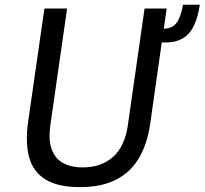

<svg xmlns="http://www.w3.org/2000/svg" viewBox="-20 -758 840 788"><path d="M307.6 10Q218.2 10 167.4 -21Q116.5 -51.9 99.8 -112.1Q83.1 -172.2 95.6 -259.6L162.3 -723H255.4L186.8 -245.7Q178.3 -187.2 191.1 -148.4Q203.9 -109.6 236.5 -90.3Q269 -71 319.5 -71Q395.5 -71 443.9 -114Q492.4 -156.9 505 -245.7L573.3 -723H664L652.3 -640.1Q674 -641.2 688.7 -649.6Q703.3 -658 713.5 -679.1Q723.7 -700.1 731.3 -738.5H800.1Q791.8 -683.1 773.5 -648Q755.2 -612.8 723.8 -597.1Q692.5 -581.5 643.9 -583.7L596.4 -249.8Q584.3 -166.6 549.9 -108.6Q515.5 -50.6 455.7 -20.3Q395.9 10 307.6 10Z"/></svg>

Font: Public Sans Thin
Style: Italic
Weight: 100
Italic angle: -8°
Designer: The Public Sans project authors (U.S. Web Design System). Libre Franklin designed by Pablo Impallari and Rodrigo Fuenzal
Version: Version 2.000